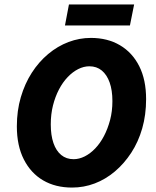

<svg xmlns="http://www.w3.org/2000/svg" viewBox="-20 -834 705 866"><path d="M305 12Q230 12 174.5 -20.5Q119 -53 87.5 -115Q56 -177 56 -264Q56 -335 74 -396Q92 -457 123.5 -506Q155 -555 197.5 -590.5Q240 -626 289 -644.5Q338 -663 390 -663Q465 -663 521 -630Q577 -597 608 -535.5Q639 -474 639 -387Q639 -316 621.5 -255Q604 -194 572 -145Q540 -96 498 -60.5Q456 -25 407 -6.5Q358 12 305 12ZM312 -116Q337 -116 362 -128.5Q387 -141 409.5 -164.5Q432 -188 449 -220.5Q466 -253 476.5 -292.5Q487 -332 487 -378Q487 -427 474.5 -462Q462 -497 439 -516Q416 -535 383 -535Q358 -535 333 -522.5Q308 -510 285.5 -486.5Q263 -463 246 -430.5Q229 -398 219 -358.5Q209 -319 209 -273Q209 -224 221 -189Q233 -154 256 -135Q279 -116 312 -116ZM273 -719 291 -814H585L566 -719Z"/></svg>

Font: Source Sans 3 ExtraBold
Style: Italic
Weight: 800
Italic angle: -11°
Version: Version 3.052;hotconv 1.1.0;makeotfexe 2.6.0